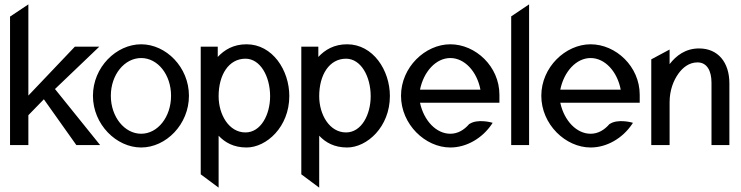

<svg xmlns="http://www.w3.org/2000/svg" viewBox="-20 -665 3396 880"><path d="M26 0H110V-137L181 -210L330 0H439L232 -257L435 -451H323L110 -227V-645L26 -589Z M406 -226C406 -95 513 11 627 11C741 11 846 -95 846 -226C846 -357 741 -462 627 -462C513 -462 406 -357 406 -226ZM488 -226C488 -323 551 -399 627 -399C703 -399 764 -323 764 -226C764 -129 703 -52 627 -52C551 -52 488 -129 488 -226Z M900 134 982 195V-43C1011 -12 1051 11 1110 11C1201 11 1306 -83 1306 -225C1306 -343 1229 -462 1110 -462C1050 -462 1009 -437 978 -404V-451H900ZM982 -224C982 -323 1029 -396 1105 -396C1173 -396 1218 -315 1218 -224C1218 -140 1176 -58 1105 -58C1029 -58 982 -140 982 -224Z M1361 134 1443 195V-43C1472 -12 1512 11 1571 11C1662 11 1767 -83 1767 -225C1767 -343 1690 -462 1571 -462C1511 -462 1470 -437 1439 -404V-451H1361ZM1443 -224C1443 -323 1490 -396 1566 -396C1634 -396 1679 -315 1679 -224C1679 -140 1637 -58 1566 -58C1490 -58 1443 -140 1443 -224Z M1818 -226C1818 -95 1929 11 2044 11C2119 11 2191 -32 2234 -96L2238 -102L2231 -104C2231 -104 2168 -121 2132 -97H2131C2107 -69 2078 -52 2044 -52C1980 -52 1923 -111 1905 -194H2269V-231C2269 -360 2160 -462 2044 -462C1929 -462 1818 -357 1818 -226ZM1905 -254C1922 -338 1979 -399 2044 -399C2109 -399 2166 -338 2182 -254Z M2323 0H2405V-645L2323 -590Z M2461 -226C2461 -95 2572 11 2687 11C2762 11 2834 -32 2877 -96L2881 -102L2874 -104C2874 -104 2811 -121 2775 -97H2774C2750 -69 2721 -52 2687 -52C2623 -52 2566 -111 2548 -194H2912V-231C2912 -360 2803 -462 2687 -462C2572 -462 2461 -357 2461 -226ZM2548 -254C2565 -338 2622 -399 2687 -399C2752 -399 2809 -338 2825 -254Z M2965 0H3049V-196C3049 -252 3067 -296 3089 -327C3109 -355 3138 -379 3177 -379C3220 -379 3241 -341 3241 -286V0H3323V-283C3323 -378 3272 -443 3184 -443C3122 -443 3079 -410 3049 -371V-438L2965 -393Z"/></svg>

Font: Charger Sport
Style: DfBdNrw
Weight: 400
Designer: Jasper
Foundry: Cannot Into Space Fonts
Version: Version 1.1